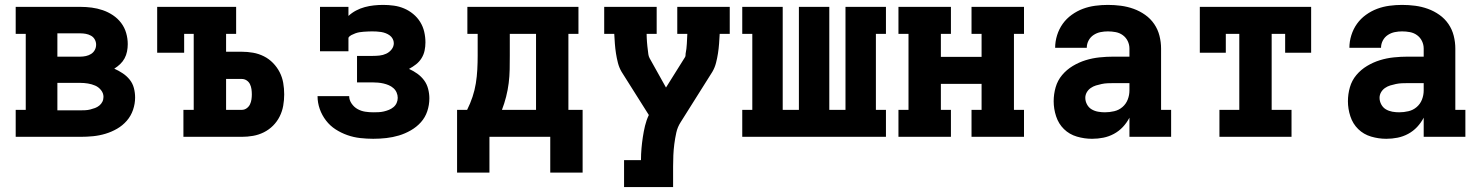

<svg xmlns="http://www.w3.org/2000/svg" viewBox="-20 -558 6040 783"><path d="M44 0V-110H85V-420H44V-530H308Q331 -530 354 -527Q377 -524 399 -516.5Q421 -509 440.5 -496Q460 -483 474 -464.5Q488 -446 494.5 -423.5Q501 -401 501 -378Q501 -363 498 -348Q495 -333 488 -320Q481 -307 470 -296.5Q459 -286 446 -278Q464 -270 480.5 -259Q497 -248 509 -233Q521 -218 526 -199Q531 -180 531 -160Q531 -135 522.5 -110Q514 -85 497 -65.5Q480 -46 457.5 -33Q435 -20 410 -12.5Q385 -5 359.5 -2.5Q334 0 308 0ZM308 -327Q319 -327 330.5 -329.5Q342 -332 351.5 -338Q361 -344 366.5 -354Q372 -364 372 -376Q372 -387 366.5 -397Q361 -407 351 -412.5Q341 -418 330 -420Q319 -422 308 -422H214V-327ZM214 -108H308Q318 -108 328 -108.5Q338 -109 348 -111.5Q358 -114 367.5 -117.5Q377 -121 385 -127.5Q393 -134 397.5 -143Q402 -152 402 -163Q402 -178 392 -190.5Q382 -203 368 -209Q354 -215 338.5 -217.5Q323 -220 308 -220H214Z M728 0V-110H770V-420H731V-343H621V-530H943V-420H902V-347H966Q989 -347 1012 -343Q1035 -339 1056 -328.5Q1077 -318 1093.5 -301Q1110 -284 1120.5 -263.5Q1131 -243 1135 -220Q1139 -197 1139 -173Q1139 -150 1135 -127Q1131 -104 1120.5 -83Q1110 -62 1093.5 -45.5Q1077 -29 1056 -18.5Q1035 -8 1012 -4Q989 0 966 0ZM966 -110Q977 -110 986 -116.5Q995 -123 999.5 -132.5Q1004 -142 1005.5 -152.5Q1007 -163 1007 -173Q1007 -184 1005.5 -194.5Q1004 -205 999.5 -214.5Q995 -224 986 -230Q977 -236 966 -236H902V-110Z M1502 8Q1476 8 1449 5Q1422 2 1396.5 -7Q1371 -16 1348.5 -30.5Q1326 -45 1309.5 -66.5Q1293 -88 1284 -113.5Q1275 -139 1275 -166H1404Q1404 -150 1414 -135.5Q1424 -121 1438.5 -113Q1453 -105 1469.5 -102.5Q1486 -100 1502 -100Q1513 -100 1524 -100.5Q1535 -101 1545.5 -103.5Q1556 -106 1566 -110Q1576 -114 1584.5 -121Q1593 -128 1597.5 -138Q1602 -148 1602 -159Q1602 -170 1597.5 -180.5Q1593 -191 1584.5 -198.5Q1576 -206 1565.5 -210.5Q1555 -215 1544 -217.5Q1533 -220 1522 -221Q1511 -222 1500 -222H1436V-330H1500Q1514 -330 1528 -331.5Q1542 -333 1555 -339Q1568 -345 1577 -356.5Q1586 -368 1586 -382Q1586 -391 1581.5 -399.5Q1577 -408 1569.5 -413.5Q1562 -419 1553 -422.5Q1544 -426 1534.5 -427.5Q1525 -429 1515.5 -429.5Q1506 -430 1497 -430Q1488 -430 1479.5 -429.5Q1471 -429 1462.5 -428.5Q1454 -428 1445.5 -426.5Q1437 -425 1429 -422Q1421 -419 1413 -415Q1405 -411 1401 -404V-349H1285V-530H1401V-493Q1415 -506 1432 -515Q1449 -524 1467.5 -529Q1486 -534 1505 -536Q1524 -538 1543 -538Q1564 -538 1586 -535Q1608 -532 1628 -523.5Q1648 -515 1665 -501Q1682 -487 1693.5 -468.5Q1705 -450 1710 -428.5Q1715 -407 1715 -385Q1715 -368 1711.5 -351.5Q1708 -335 1699 -320.5Q1690 -306 1676.5 -295.5Q1663 -285 1648 -277Q1666 -269 1682 -257.5Q1698 -246 1709.5 -230.5Q1721 -215 1726 -195.5Q1731 -176 1731 -157Q1731 -130 1722.5 -104.5Q1714 -79 1696.5 -59.5Q1679 -40 1655.5 -26.5Q1632 -13 1607 -5.5Q1582 2 1555.5 5Q1529 8 1502 8Z M2224 146V0H1976V146H1844V-110H1885Q1898 -136 1907 -163Q1916 -190 1920.5 -218Q1925 -246 1926.5 -274.5Q1928 -303 1928 -331V-420H1886V-530H2339V-420H2298V-110H2356V146ZM2027 -110H2166V-420H2059V-331Q2059 -303 2058.5 -275Q2058 -247 2054.5 -219Q2051 -191 2044 -163.5Q2037 -136 2027 -110Z M2525 205V95H2594Q2594 71 2596 48Q2598 25 2601.5 1.5Q2605 -22 2610.5 -45Q2616 -68 2626 -89L2515 -265Q2505 -282 2500 -301.5Q2495 -321 2492 -340.5Q2489 -360 2487.5 -380Q2486 -400 2485 -420H2444V-530H2658V-420H2617Q2617 -411 2617.5 -403Q2618 -395 2618.5 -386.5Q2619 -378 2620 -370Q2621 -362 2622 -353.5Q2623 -345 2624 -337Q2625 -329 2629 -321L2696 -201L2773 -324Q2775 -327 2775.5 -330.5Q2776 -334 2776 -338Q2776 -338 2776 -338.5Q2776 -339 2776 -339Q2780 -359 2781 -379.5Q2782 -400 2783 -420H2742V-530H2956V-420H2915Q2914 -400 2912.5 -380Q2911 -360 2908 -340.5Q2905 -321 2900 -301.5Q2895 -282 2885 -265L2756 -60Q2743 -40 2738 -17Q2733 6 2730 29Q2727 52 2726 75Q2725 98 2725 121V205Z M3007 0V-110H3048V-420H3007V-530H3172V-110H3238V-530H3362V-110H3428V-530H3593V-420H3552V-110H3593V0Z M3644 0V-110H3685V-420H3644V-530H3858V-420H3817V-326H3983V-420H3942V-530H4156V-420H4115V-110H4156V0H3942V-110H3983V-216H3817V-110H3858V0Z M4434 8Q4434 8 4434 8Q4434 8 4434 8H4433Q4402 8 4371.5 -1Q4341 -10 4319 -31.5Q4297 -53 4287 -83.5Q4277 -114 4277 -145Q4277 -174 4285 -202Q4293 -230 4311.5 -252Q4330 -274 4355 -289Q4380 -304 4407.5 -312.5Q4435 -321 4464 -324Q4493 -327 4521 -327H4586V-360Q4586 -376 4579 -390.5Q4572 -405 4559 -414.5Q4546 -424 4530 -427Q4514 -430 4498 -430Q4483 -430 4468 -427Q4453 -424 4440 -415.5Q4427 -407 4419.5 -393Q4412 -379 4412 -363H4283Q4283 -363 4283 -363Q4283 -363 4283 -363Q4283 -389 4291 -414.5Q4299 -440 4314 -461Q4329 -482 4350.5 -497.5Q4372 -513 4396 -522Q4420 -531 4446 -534.5Q4472 -538 4498 -538Q4525 -538 4551.5 -534.5Q4578 -531 4603 -522Q4628 -513 4650 -497.5Q4672 -482 4687 -460Q4702 -438 4708.5 -412Q4715 -386 4715 -360V-110H4756V0H4586V-78Q4575 -57 4559 -40Q4543 -23 4522.5 -12Q4502 -1 4479.5 3.5Q4457 8 4434 8ZM4486 -100Q4505 -100 4524 -104.5Q4543 -109 4557.5 -121.5Q4572 -134 4579 -152Q4586 -170 4586 -189V-219H4521Q4509 -219 4497 -218.5Q4485 -218 4473 -215.5Q4461 -213 4449.5 -209.5Q4438 -206 4428 -199Q4418 -192 4412 -181.5Q4406 -171 4406 -159Q4406 -145 4413 -132Q4420 -119 4432 -112Q4444 -105 4458 -102.5Q4472 -100 4486 -100Z M4953 0V-110H5034V-420H4979V-343H4873V-530H5327V-343H5221V-420H5166V-110H5247V0Z M5634 8Q5634 8 5634 8Q5634 8 5634 8H5633Q5602 8 5571.5 -1Q5541 -10 5519 -31.5Q5497 -53 5487 -83.5Q5477 -114 5477 -145Q5477 -174 5485 -202Q5493 -230 5511.5 -252Q5530 -274 5555 -289Q5580 -304 5607.5 -312.5Q5635 -321 5664 -324Q5693 -327 5721 -327H5786V-360Q5786 -376 5779 -390.5Q5772 -405 5759 -414.5Q5746 -424 5730 -427Q5714 -430 5698 -430Q5683 -430 5668 -427Q5653 -424 5640 -415.5Q5627 -407 5619.5 -393Q5612 -379 5612 -363H5483Q5483 -363 5483 -363Q5483 -363 5483 -363Q5483 -389 5491 -414.5Q5499 -440 5514 -461Q5529 -482 5550.5 -497.5Q5572 -513 5596 -522Q5620 -531 5646 -534.5Q5672 -538 5698 -538Q5725 -538 5751.5 -534.5Q5778 -531 5803 -522Q5828 -513 5850 -497.5Q5872 -482 5887 -460Q5902 -438 5908.5 -412Q5915 -386 5915 -360V-110H5956V0H5786V-78Q5775 -57 5759 -40Q5743 -23 5722.5 -12Q5702 -1 5679.5 3.5Q5657 8 5634 8ZM5686 -100Q5705 -100 5724 -104.5Q5743 -109 5757.5 -121.5Q5772 -134 5779 -152Q5786 -170 5786 -189V-219H5721Q5709 -219 5697 -218.5Q5685 -218 5673 -215.5Q5661 -213 5649.5 -209.5Q5638 -206 5628 -199Q5618 -192 5612 -181.5Q5606 -171 5606 -159Q5606 -145 5613 -132Q5620 -119 5632 -112Q5644 -105 5658 -102.5Q5672 -100 5686 -100Z"/></svg>

Font: Iosevka Curly Slab XBdEx
Style: Regular
Weight: 800
Width: 7
Monospace: yes
Designer: Belleve Invis
Foundry: Belleve Invis
Version: Version 11.0.0; ttfautohint (v1.8.3)